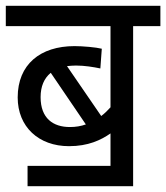

<svg xmlns="http://www.w3.org/2000/svg" viewBox="-20 -642 573 662"><path d="M75 -70V0H439V-552H533V-622H0V-552H361V-272C351 -261 341 -251 329 -242L211 -414C221 -415 231 -416 242 -416C271 -416 302 -411 326 -406L331 -474C311 -479 265 -483 237 -483C119 -483 41 -420 41 -306C41 -205 113 -138 218 -138C284 -138 328 -159 361 -182V-70ZM120 -307C120 -344 132 -372 155 -391L276 -213C259 -207 241 -204 221 -204C163 -204 120 -234 120 -307Z"/></svg>

Font: Noto Sans Devanagari UI SemiCondensed
Style: Regular
Weight: 400
Width: 4
Designer: Jelle Bosma - Monotype Design Team
Foundry: Monotype Imaging Inc.
Version: Version 2.004